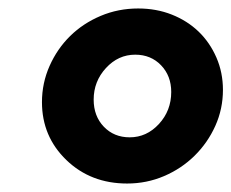

<svg xmlns="http://www.w3.org/2000/svg" viewBox="-20 -730 546 453"><path d="M79 -489Q79 -534 97 -574.5Q115 -615 145.5 -645Q176 -675 217.5 -692.5Q259 -710 306 -710Q349 -710 385.5 -695.5Q422 -681 448.5 -655.5Q475 -630 490.5 -594.5Q506 -559 506 -518Q506 -473 488 -433Q470 -393 439 -362.5Q408 -332 367 -314.5Q326 -297 280 -297Q194 -297 136.5 -352.5Q79 -408 79 -489ZM384 -513Q384 -551 360 -576Q336 -601 299 -601Q259 -601 230 -569.5Q201 -538 201 -495Q201 -456 225 -431Q249 -406 286 -406Q326 -406 355 -437.5Q384 -469 384 -513Z"/></svg>

Font: Red Hat Display Black
Style: Italic
Weight: 900
Italic angle: -12°
Designer: Pentagram / MCKL
Foundry: Pentagram / MCKL
Version: Version 1.003; Red Hat Display Black Italic